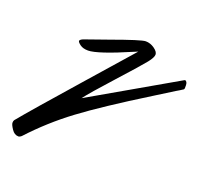

<svg xmlns="http://www.w3.org/2000/svg" viewBox="-86 -499 673 636"><g transform="rotate(20 250.5 -181.0)"><path d="M314.5 -360.8 175.8 -203.1C89.2 -104.8 32.6 -39.4 5.9 -6.8C4.2 -4.6 3.4 -1.2 3.4 3.2C3.4 7.6 6.7 14.6 13.2 24.4C19.7 34.2 27.7 39.1 37.1 39.1C40.4 39.1 43.8 37.4 47.4 34.2C90 -12 136.6 -54 187.3 -91.8C237.9 -129.6 312 -178.7 409.7 -239.3L476.1 -280.8C483.6 -285 491.2 -289.7 499 -294.9C501 -296.2 501.6 -301.3 501 -310.1C500.7 -318.5 497.9 -323.6 492.7 -325.2C492.4 -325.2 491.1 -324.5 488.8 -323.2L190.4 -151.4C202.8 -168 231 -200.5 274.9 -249C318.8 -297.5 345.9 -328.3 356.2 -341.3C366.5 -354.3 371.6 -364.2 371.6 -370.8C371.6 -377.5 366.8 -384.3 357.2 -391.1C347.6 -397.9 337.2 -401.4 326.2 -401.4C315.8 -401.4 277.3 -389.3 210.9 -365.2C173.8 -351.9 148.9 -343.1 136.2 -338.9C124.5 -335.3 118.3 -331.4 117.7 -327.1C118 -323.9 121.6 -319.7 128.4 -314.7C135.3 -309.7 144.7 -307.1 156.7 -307.1C178.5 -307.1 226.9 -323.2 301.8 -355.5C308.9 -358.7 313.2 -360.5 314.5 -360.8Z"/></g></svg>

Font: Kristi
Style: Medium
Weight: 400
Italic angle: -15°
Version: Version 1.003